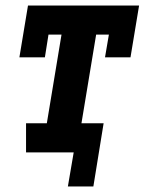

<svg xmlns="http://www.w3.org/2000/svg" viewBox="-20 -550 540 693"><path d="M225 123 246 0H74V-105H149L202 -425H155L142 -343H50L81 -530H482L451 -343H359L373 -425H327L274 -105H354L317 123Z"/></svg>

Font: Iosevka Curly Slab XBdObl
Style: Regular
Weight: 800
Italic angle: -9°
Monospace: yes
Designer: Belleve Invis
Foundry: Belleve Invis
Version: Version 11.1.0; ttfautohint (v1.8.3)